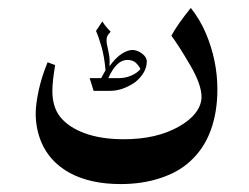

<svg xmlns="http://www.w3.org/2000/svg" viewBox="-20 -268 628 484"><path d="M499 -184Q528 -115 528 -43Q528 15 511 61Q494 107 460 138Q430 166 384 181Q339 196 284 196Q208 196 156 168Q105 140 84 90Q70 56 70 18Q70 -5 77.5 -40Q85 -75 100 -111L119 -104Q112 -62 112 -39Q112 2 132 27Q153 53 194 68Q235 83 292 83Q375 83 431 51Q458 36 473 16.5Q488 -3 488 -24Q488 -55 459 -104.5Q430 -154 412 -178Q427 -206 461 -248Q484 -219 499 -184ZM259 -188Q253 -182 250.5 -177Q248 -172 249 -159Q254 -136 255.5 -126.5Q257 -117 256 -101Q272 -123 287 -132.5Q302 -142 314 -142Q326 -142 338 -133Q350 -124 350 -113Q350 -85 321 -61Q289 -39 258 -39H216L206 -71H235L246 -91Q243 -126 235.5 -151.5Q228 -177 222 -190L238 -214Q246 -201 259 -188ZM300 -117Q273 -116 253 -71H279Q296 -71 311 -77.5Q326 -84 334 -94Q329 -104 321.5 -110.5Q314 -117 300 -117Z"/></svg>

Font: Mirza
Style: Regular
Weight: 400
Designer: Arabic design by Kourosh Beigpour, Latin design by Eduardo Tunni, engineering by Lasse Fister
Version: Version 1.0010g